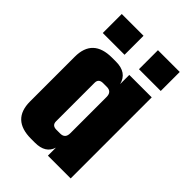

<svg xmlns="http://www.w3.org/2000/svg" viewBox="-197 -743 829 829"><g transform="rotate(45 217.0 -329.0)"><path d="M267 -658H400V-542H267ZM255 -495H392V0H253V-49Q238 0 174 0H150Q33 0 33 -111V-384Q33 -495 150 -495H174Q241 -495 255 -439ZM200 -105H223Q253 -105 253 -137V-358Q253 -390 223 -390H200Q173 -390 173 -365V-130Q173 -105 200 -105ZM179 -658V-542H46V-658Z"/></g></svg>

Font: Teko SemiBold
Style: Regular
Weight: 600
Designer: Manushi Parikh, Jonny Pinhorn
Foundry: Indian Type Foundry
Version: Version 1.106;PS 1.0;hotconv 1.0.78;makeotf.lib2.5.61930; tt